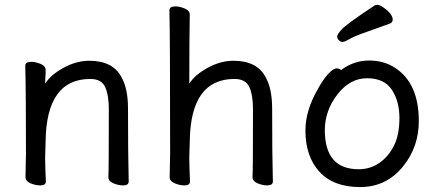

<svg xmlns="http://www.w3.org/2000/svg" viewBox="-20 -739 1778 783"><path d="M481.9 17.1Q462.9 17.1 442.4 8.5Q421.9 0 421.9 -17.1Q423.8 -34.2 423.8 -293Q423.8 -351.1 408.9 -384Q394 -417 348.1 -417Q168.9 -417 166 -162.1L164.1 -97.2Q164.1 -59.1 167 1Q167 17.1 144 17.1Q125 17.1 104.5 8.5Q84 0 84 -17.1L85.9 -115.2Q85.9 -363.8 83 -471.2Q83 -486.8 106.9 -486.8Q125 -486.8 145.5 -478.5Q166 -470.2 166 -453.1V-439Q164.1 -411.1 164.1 -397.9Q186 -433.1 238.5 -462.2Q291 -491.2 344.2 -491.2Q439.9 -491.2 475.1 -424.8Q502 -377.9 502 -296.9Q502 -105 504.9 1Q504.9 17.1 481.9 17.1Z M1069.8 17.1Q1050.8 17.1 1030.3 8.5Q1009.8 0 1009.8 -17.1Q1011.7 -34.2 1011.7 -293Q1011.7 -351.1 996.8 -384Q981.9 -417 936 -417Q756.8 -417 753.9 -162.1L752 -97.2Q752 -59.1 754.9 1Q754.9 17.1 731.9 17.1Q712.9 17.1 692.4 8.5Q671.9 0 671.9 -17.1L673.8 -115.2Q673.8 -589.8 670.9 -696.8Q670.9 -712.9 694.8 -712.9Q712.9 -712.9 733.4 -704.3Q753.9 -695.8 753.9 -679.2Q752 -580.1 752 -397.9Q773.9 -433.1 826.4 -462.2Q878.9 -491.2 932.1 -491.2Q1027.8 -491.2 1063 -424.8Q1089.8 -377.9 1089.8 -296.9Q1089.8 -105 1092.8 1Q1092.8 17.1 1069.8 17.1Z M1442.9 -48.8Q1489.7 -48.8 1526.9 -74.5Q1564 -100.1 1586.4 -144.5Q1608.9 -189 1608.9 -257.8Q1608.9 -326.2 1577.9 -373Q1546.9 -419.9 1476.8 -419.9Q1406.7 -419.9 1355.7 -353.5Q1304.7 -287.1 1304.7 -208Q1304.7 -48.8 1442.9 -48.8ZM1448.7 23.9Q1339.8 23.9 1282.7 -38.6Q1225.6 -101.1 1225.6 -207Q1225.6 -289.1 1276.9 -377Q1296.9 -414.1 1317.9 -437Q1338.9 -460 1352.5 -460Q1365.7 -460 1370.6 -453.1Q1422.9 -492.2 1484.9 -492.2Q1546.9 -492.2 1591.8 -461.9Q1688 -398.9 1688 -245.1Q1688 -141.1 1625 -62Q1556.6 23.9 1448.7 23.9ZM1355 -590.8Q1355 -599.1 1375 -620.6Q1395 -642.1 1507.8 -716.8Q1511.7 -719.2 1520 -719.2Q1528.8 -719.2 1543 -709Q1581.5 -682.1 1581.5 -659.2Q1581.5 -647.9 1570.8 -643.1Q1522 -625 1473.9 -608.4Q1425.8 -591.8 1405.3 -579.8Q1384.8 -567.9 1376.7 -567.9Q1368.7 -567.9 1361.8 -575Q1355 -582 1355 -590.8Z"/></svg>

Font: LXGW WenKai Screen
Style: Regular
Weight: 400
Designer: LXGW / Fontworks Inc.
Foundry: LXGW / Fontworks Inc.
Version: Version 1.510;January 18,2025